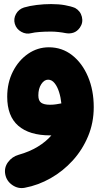

<svg xmlns="http://www.w3.org/2000/svg" viewBox="-20 -621 503 961"><path d="M54.2 -501.5Q46.9 -527.3 60.1 -551Q73.2 -574.7 100.1 -583.5Q127.9 -591.8 164.1 -596.2Q200.2 -600.6 235.8 -600.6Q273.9 -600.6 304.4 -595.2Q335 -589.8 356 -581.1Q382.8 -565.9 389.9 -536.6Q397 -507.3 379.9 -482.9Q366.2 -463.4 346.9 -457.3Q327.6 -451.2 306.6 -455.6Q292.5 -458.5 272.7 -460.7Q252.9 -462.9 235.8 -462.9Q203.1 -462.9 177.7 -460.9Q152.3 -459 136.7 -455.1Q110.8 -448.2 86.4 -461.9Q62 -475.6 54.2 -501.5ZM224.6 -384.3Q290.5 -384.3 341.1 -344.7Q391.6 -305.2 420.4 -237.3Q449.2 -169.4 449.2 -84.5Q449.2 -6.8 420.9 61Q392.6 128.9 344 182.4Q295.4 235.8 233.4 271Q171.4 306.2 104 318.8Q70.8 325.2 41.7 305.2Q12.7 285.2 6.3 251.5Q0 217.8 20.3 190.4Q40.5 163.1 73.2 153.8Q128.4 138.2 169.4 113Q210.4 87.9 237.3 56.6Q234.4 56.6 231.4 56.6Q127 56.6 71.5 8.5Q16.1 -39.6 16.1 -136.7Q16.1 -207 44.7 -263.2Q73.2 -319.3 120.6 -351.8Q168 -384.3 224.6 -384.3ZM171.9 -143.6Q171.9 -116.7 186.3 -106.7Q200.7 -96.7 230 -96.7Q246.1 -96.7 260.5 -98.9Q274.9 -101.1 287.1 -103.5Q284.2 -133.3 275.6 -160.4Q267.1 -187.5 253.2 -204.8Q239.3 -222.2 220.7 -222.2Q201.2 -222.2 186.5 -199.7Q171.9 -177.2 171.9 -143.6Z"/></svg>

Font: Mikhak Black
Style: Regular
Weight: 900
Designer: Amin Abedi
Version: Version 3.3